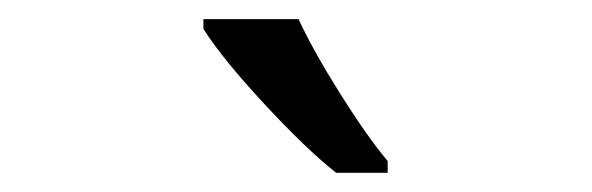

<svg xmlns="http://www.w3.org/2000/svg" viewBox="-20 -786 617 200"><path d="M383.8 -606H330.1Q298.3 -631.3 254.9 -678.2Q211.4 -725.1 191.9 -755.9V-766.1H291Q306.6 -732.4 334.5 -688.2Q362.3 -644 383.8 -618.2Z"/></svg>

Font: f04293028
Style: Regular
Weight: 400
Foundry: Ascender Corporation
Version: Version 1.10